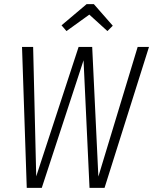

<svg xmlns="http://www.w3.org/2000/svg" viewBox="-20 -913 744 933"><path d="M704 -685 488 0H415L386 -620L183 0H110L87 -685H141L156 -56L362 -685H428L458 -55L649 -685ZM303 -762 279 -790 401 -893H436L528 -788L502 -762L414 -842Z"/></svg>

Font: Fira Sans Extra Condensed Light
Style: Italic
Weight: 300
Width: 3
Italic angle: -8°
Designer: Carrois Corporate & Edenspiekermann AG
Foundry: Carrois Corporate GbR & Edenspiekermann AG
Version: Version 4.203